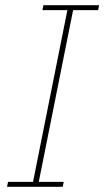

<svg xmlns="http://www.w3.org/2000/svg" viewBox="-20 -718 401 738"><path d="M7 0 11 -19H107L239 -679H143L147 -698H361L357 -679H261L129 -19H225L221 0Z"/></svg>

Font: IBM Plex Sans Condensed Thin
Style: Italic
Weight: 100
Width: 3
Italic angle: -11°
Designer: Mike Abbink, Paul van der Laan, Pieter van Rosmalen
Foundry: Bold Monday
Version: Version 1.3